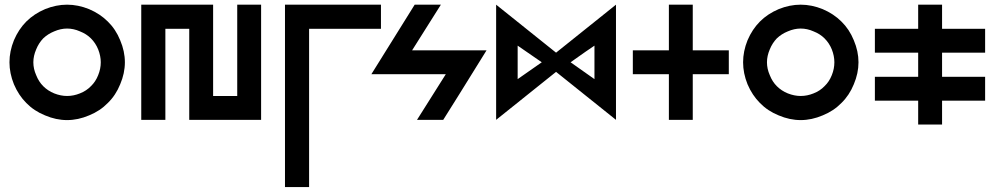

<svg xmlns="http://www.w3.org/2000/svg" viewBox="-20 -500 4180 801"><path d="M429.7 -70.3Q397.5 -37.1 351.6 -18.6Q305.7 1 259.8 1Q213.9 1 168 -18.6Q122.1 -37.1 89.8 -70.3Q57.6 -102.5 38.1 -148.4Q19.5 -194.3 19.5 -240.2Q19.5 -286.1 38.1 -332Q57.6 -377.9 89.8 -410.2Q122.1 -442.4 168 -461.9Q213.9 -480.5 259.8 -480.5Q305.7 -480.5 351.6 -461.9Q397.5 -442.4 429.7 -410.2Q462.9 -377.9 481.4 -332Q501 -286.1 501 -240.2Q501 -194.3 481.4 -148.4Q462.9 -102.5 429.7 -70.3ZM400.4 -240.2Q400.4 -266.6 389.6 -293.9Q378.9 -320.3 359.4 -339.8Q340.8 -358.4 313.5 -369.1Q287.1 -380.9 259.8 -380.9Q233.4 -380.9 206.1 -369.1Q179.7 -358.4 160.2 -339.8Q141.6 -320.3 130.9 -293.9Q119.1 -266.6 119.1 -240.2Q119.1 -212.9 130.9 -186.5Q141.6 -159.2 160.2 -140.6Q179.7 -121.1 206.1 -110.4Q233.4 -99.6 259.8 -99.6Q287.1 -99.6 313.5 -110.4Q340.8 -121.1 359.4 -140.6Q378.9 -159.2 389.6 -186.5Q400.4 -212.9 400.4 -240.2Z M669.9 0Q644.5 0 569.3 0Q569.3 -120.1 569.3 -480.5Q644.5 -480.5 869.1 -480.5Q869.1 -384.8 869.1 -99.6Q894.5 -99.6 969.7 -99.6Q969.7 -195.3 969.7 -480.5Q994.1 -480.5 1069.3 -480.5Q1069.3 -360.4 1069.3 0Q994.1 0 769.5 0Q769.5 -94.7 769.5 -379.9Q744.1 -379.9 669.9 -379.9Q669.9 -285.2 669.9 0Z M1168.9 -480.5Q1168.9 -291 1168.9 280.3Q1194.3 280.3 1269.5 280.3Q1269.5 115.2 1269.5 -379.9Q1343.8 -379.9 1569.3 -379.9Q1569.3 -405.3 1569.3 -480.5Q1468.8 -480.5 1168.9 -480.5Z M1710 -480.5Q1664.1 -407.2 1529.3 -190.4Q1607.4 -190.4 1839.8 -190.4Q1809.6 -142.6 1719.7 0Q1747.1 0 1829.1 0Q1875 -72.3 2009.8 -290Q1931.6 -290 1699.2 -290Q1729.5 -337.9 1819.3 -480.5Q1792 -480.5 1710 -480.5Z M2299.8 -280.3Q2362.3 -330.1 2549.8 -480.5Q2549.8 -360.4 2549.8 0Q2487.3 -49.8 2299.8 -200.2Q2237.3 -150.4 2049.8 0Q2049.8 -120.1 2049.8 -480.5Q2112.3 -429.7 2299.8 -280.3ZM2139.6 -309.6Q2139.6 -275.4 2139.6 -169.9Q2165 -187.5 2240.2 -240.2Q2214.8 -257.8 2139.6 -309.6ZM2360.4 -240.2Q2384.8 -222.7 2460 -169.9Q2460 -205.1 2460 -309.6Q2434.6 -293 2360.4 -240.2Z M2870.1 -480.5Q2845.7 -480.5 2770.5 -480.5Q2770.5 -432.6 2770.5 -290Q2733.4 -290 2620.1 -290Q2620.1 -264.6 2620.1 -190.4Q2658.2 -190.4 2770.5 -190.4Q2770.5 -142.6 2770.5 0Q2795.9 0 2870.1 0Q2870.1 -47.9 2870.1 -190.4Q2908.2 -190.4 3020.5 -190.4Q3020.5 -214.8 3020.5 -290Q2983.4 -290 2870.1 -290Q2870.1 -337.9 2870.1 -480.5Z M3490.2 -70.3Q3458 -37.1 3412.1 -18.6Q3366.2 1 3320.3 1Q3274.4 1 3228.5 -18.6Q3182.6 -37.1 3150.4 -70.3Q3118.2 -102.5 3098.6 -148.4Q3080.1 -194.3 3080.1 -240.2Q3080.1 -286.1 3098.6 -332Q3118.2 -377.9 3150.4 -410.2Q3182.6 -442.4 3228.5 -461.9Q3274.4 -480.5 3320.3 -480.5Q3366.2 -480.5 3412.1 -461.9Q3458 -442.4 3490.2 -410.2Q3523.4 -377.9 3542 -332Q3561.5 -286.1 3561.5 -240.2Q3561.5 -194.3 3542 -148.4Q3523.4 -102.5 3490.2 -70.3ZM3460.9 -240.2Q3460.9 -266.6 3450.2 -293.9Q3439.5 -320.3 3419.9 -339.8Q3401.4 -358.4 3374 -369.1Q3347.7 -380.9 3320.3 -380.9Q3293.9 -380.9 3266.6 -369.1Q3240.2 -358.4 3220.7 -339.8Q3202.1 -320.3 3191.4 -293.9Q3179.7 -266.6 3179.7 -240.2Q3179.7 -212.9 3191.4 -186.5Q3202.1 -159.2 3220.7 -140.6Q3240.2 -121.1 3266.6 -110.4Q3293.9 -99.6 3320.3 -99.6Q3347.7 -99.6 3374 -110.4Q3401.4 -121.1 3419.9 -140.6Q3439.5 -159.2 3450.2 -186.5Q3460.9 -212.9 3460.9 -240.2Z M4089.8 -379.9Q4030.3 -379.9 3910.2 -379.9Q3910.2 -413.1 3910.2 -480.5Q3877 -480.5 3810.5 -480.5Q3810.5 -446.3 3810.5 -379.9Q3750 -379.9 3629.9 -379.9Q3629.9 -346.7 3629.9 -280.3Q3690.4 -280.3 3810.5 -280.3Q3810.5 -247.1 3810.5 -179.7Q3750 -179.7 3629.9 -179.7Q3629.9 -146.5 3629.9 -80.1Q3690.4 -80.1 3810.5 -80.1Q3810.5 -46.9 3810.5 19.5Q3843.8 19.5 3910.2 19.5Q3910.2 -13.7 3910.2 -80.1Q3969.7 -80.1 4089.8 -80.1Q4089.8 -113.3 4089.8 -179.7Q4030.3 -179.7 3910.2 -179.7Q3910.2 -212.9 3910.2 -280.3Q3969.7 -280.3 4089.8 -280.3Q4089.8 -313.5 4089.8 -379.9Z"/></svg>

Font: Alibu-Mazigh Belkasim 1
Style: Bold
Weight: 400
Designer: Mazigh Moubarik Belkasim
Version: Version 1.0